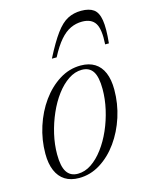

<svg xmlns="http://www.w3.org/2000/svg" viewBox="-109 -764 643 841"><g transform="rotate(-15 213.0 -343.0)"><path d="M277.5 -464.5Q315 -464.5 340.8 -448.5Q366.5 -432.5 379.8 -401.2Q393 -370 393 -324.5Q393 -261 373.8 -201.2Q354.5 -141.5 320.5 -94Q286.5 -46.5 241.2 -18.2Q196 10 144.5 10Q107 10 81.2 -6.2Q55.5 -22.5 42 -54Q28.5 -85.5 28.5 -130.5Q28.5 -193.5 47.8 -253.2Q67 -313 101.2 -360.5Q135.5 -408 180.5 -436.2Q225.5 -464.5 277.5 -464.5ZM144 -9.5Q176 -9.5 205.5 -29.2Q235 -49 260.2 -82.8Q285.5 -116.5 304.2 -159.2Q323 -202 333.5 -248.5Q344 -295 344 -340Q344 -395 327.8 -420Q311.5 -445 277.5 -445Q246 -445 216.5 -425.2Q187 -405.5 161.8 -371.8Q136.5 -338 117.8 -295.2Q99 -252.5 88.2 -206Q77.5 -159.5 77.5 -115Q77.5 -60 94 -34.8Q110.5 -9.5 144 -9.5ZM333 -648.5Q305.5 -648.5 280.8 -637Q256 -625.5 232.8 -598.8Q209.5 -572 185.5 -526H164Q198.5 -593.5 225.5 -630.2Q252.5 -667 280 -681.2Q307.5 -695.5 341.5 -695.5Q377.5 -695.5 397.5 -681.2Q417.5 -667 423.5 -630.2Q429.5 -593.5 422.5 -526H405.5Q410 -593.5 392.8 -621Q375.5 -648.5 333 -648.5Z"/></g></svg>

Font: Newsreader 36pt Light
Style: Italic
Weight: 300
Italic angle: -17°
Designer: Hugues Gentile
Foundry: Production Type
Version: Version 1.003